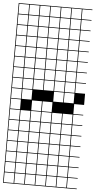

<svg xmlns="http://www.w3.org/2000/svg" viewBox="-78 -1048 694 1397"><g transform="rotate(5 269.0 -349.0)"><path d="M0 307.7V-1004.8H538.5V-1000H466.3V-927.9H538.5V-923.1H466.3V-851H538.5V-846.2H466.3V-774H538.5V-769.2H466.3V-697.1H538.5V-692.3H466.3V-620.2H538.5V-615.4H466.3V-543.3H538.5V-538.5H466.3V-466.3H538.5V-461.5H466.3V-389.4H538.5V-307.7H466.3V-235.6H538.5V-230.8H466.3V-158.7H538.5V-153.8H466.3V-81.7H538.5V-76.9H466.3V-4.8H538.5V0H466.3V72.1H538.5V76.9H466.3V149H538.5V153.8H466.3V226H538.5V230.8H466.3V302.9H538.5V307.7ZM158.7 -927.9H230.8V-1000H158.7ZM81.7 -927.9H153.8V-1000H81.7ZM312.5 -927.9H384.6V-1000H312.5ZM389.4 -927.9H461.5V-1000H389.4ZM4.8 -927.9H76.9V-1000H4.8ZM235.6 -927.9H307.7V-1000H235.6ZM235.6 -851H307.7V-923.1H235.6ZM312.5 -851H384.6V-923.1H312.5ZM81.7 -851H153.8V-923.1H81.7ZM158.7 -851H230.8V-923.1H158.7ZM389.4 -851H461.5V-923.1H389.4ZM4.8 -851H76.9V-923.1H4.8ZM158.7 -774H230.8V-846.2H158.7ZM4.8 -774H76.9V-846.2H4.8ZM235.6 -774H307.7V-846.2H235.6ZM81.7 -774H153.8V-846.2H81.7ZM312.5 -774H384.6V-846.2H312.5ZM389.4 -774H461.5V-846.2H389.4ZM4.8 -697.1H76.9V-769.2H4.8ZM235.6 -697.1H307.7V-769.2H235.6ZM389.4 -697.1H461.5V-769.2H389.4ZM312.5 -697.1H384.6V-769.2H312.5ZM158.7 -697.1H230.8V-769.2H158.7ZM81.7 -697.1H153.8V-769.2H81.7ZM389.4 -620.2H461.5V-692.3H389.4ZM4.8 -620.2H76.9V-692.3H4.8ZM235.6 -620.2H307.7V-692.3H235.6ZM312.5 -620.2H384.6V-692.3H312.5ZM81.7 -620.2H153.8V-692.3H81.7ZM158.7 -620.2H230.8V-692.3H158.7ZM4.8 -543.3H76.9V-615.4H4.8ZM312.5 -543.3H384.6V-615.4H312.5ZM235.6 -543.3H307.7V-615.4H235.6ZM81.7 -543.3H153.8V-615.4H81.7ZM389.4 -543.3H461.5V-615.4H389.4ZM158.7 -543.3H230.8V-615.4H158.7ZM389.4 -466.3H461.5V-538.5H389.4ZM4.8 -466.3H76.9V-538.5H4.8ZM158.7 -466.3H230.8V-538.5H158.7ZM312.5 -466.3H384.6V-538.5H312.5ZM81.7 -466.3H153.8V-538.5H81.7ZM235.6 -466.3H307.7V-538.5H235.6ZM389.4 -389.4H461.5V-461.5H389.4ZM158.7 -389.4H230.8V-461.5H158.7ZM312.5 -389.4H384.6V-461.5H312.5ZM81.7 -389.4H153.8V-461.5H81.7ZM4.8 -389.4H76.9V-461.5H4.8ZM235.6 -389.4H307.7V-461.5H235.6ZM389.4 -312.5H461.5V-384.6H389.4ZM4.8 -312.5H76.9V-384.6H4.8ZM312.5 -312.5H384.6V-384.6H312.5ZM81.7 -312.5H153.8V-384.6H81.7ZM76.9 -307.7H4.8V-235.6H76.9ZM235.6 -235.6H307.7V-307.7H235.6ZM158.7 -235.6H230.8V-307.7H158.7ZM235.6 -158.7H307.7V-230.8H235.6ZM158.7 -158.7H230.8V-230.8H158.7ZM389.4 -158.7H461.5V-230.8H389.4ZM4.8 -158.7H76.9V-230.8H4.8ZM312.5 -158.7H384.6V-230.8H312.5ZM81.7 -158.7H153.8V-230.8H81.7ZM158.7 -81.7H230.8V-153.8H158.7ZM235.6 -81.7H307.7V-153.8H235.6ZM81.7 -81.7H153.8V-153.8H81.7ZM389.4 -81.7H461.5V-153.8H389.4ZM4.8 -81.7H76.9V-153.8H4.8ZM312.5 -81.7H384.6V-153.8H312.5ZM158.7 -4.8H230.8V-76.9H158.7ZM312.5 -4.8H384.6V-76.9H312.5ZM4.8 -4.8H76.9V-76.9H4.8ZM389.4 -4.8H461.5V-76.9H389.4ZM81.7 -4.8H153.8V-76.9H81.7ZM235.6 -4.8H307.7V-76.9H235.6ZM312.5 72.1H384.6V0H312.5ZM235.6 72.1H307.7V0H235.6ZM81.7 72.1H153.8V0H81.7ZM4.8 72.1H76.9V0H4.8ZM389.4 72.1H461.5V0H389.4ZM158.7 72.1H230.8V0H158.7ZM312.5 149H384.6V76.9H312.5ZM158.7 149H230.8V76.9H158.7ZM81.7 149H153.8V76.9H81.7ZM4.8 149H76.9V76.9H4.8ZM389.4 149H461.5V76.9H389.4ZM235.6 149H307.7V76.9H235.6ZM312.5 226H384.6V153.8H312.5ZM158.7 226H230.8V153.8H158.7ZM81.7 226H153.8V153.8H81.7ZM4.8 226H76.9V153.8H4.8ZM389.4 226H461.5V153.8H389.4ZM235.6 226H307.7V153.8H235.6ZM389.4 302.9H461.5V230.8H389.4ZM312.5 302.9H384.6V230.8H312.5ZM4.8 302.9H76.9V230.8H4.8ZM158.7 302.9H230.8V230.8H158.7ZM81.7 302.9H153.8V230.8H81.7ZM235.6 302.9H307.7V230.8H235.6Z"/></g></svg>

Font: Jacquarda Bastarda 9 Charted
Style: Regular
Weight: 400
Designer: Sarah Cadigan-Fried
Version: Version 1.000; ttfautohint (v1.8.4.7-5d5b)